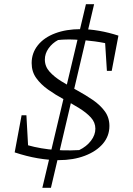

<svg xmlns="http://www.w3.org/2000/svg" viewBox="-20 -754 633 916"><path d="M260 10Q213 10 160 1Q107 -8 50 -27L81 -71Q203 -29 358 -38Q393 -55 414 -82.5Q435 -110 435 -140Q435 -170 413.5 -193.5Q392 -217 357 -238.5Q322 -260 283 -281Q244 -302 209.5 -326.5Q175 -351 153 -381.5Q131 -412 131 -453Q131 -501 160.5 -538Q190 -575 243 -595Q296 -615 365 -615Q407 -615 453 -607Q499 -599 545 -584L524 -538Q481 -550 432.5 -556.5Q384 -563 338 -565Q292 -567 257 -563Q229 -548 211.5 -523Q194 -498 194 -470Q194 -437 216.5 -412Q239 -387 274 -365.5Q309 -344 348.5 -322.5Q388 -301 423 -277Q458 -253 480 -223Q502 -193 502 -153Q502 -105 471 -68.5Q440 -32 385 -11Q330 10 260 10ZM116 -23 50 -27 83 -204H106ZM182 142 390 -734H429L223 142ZM490 -416 479 -589 545 -584 513 -416Z"/></svg>

Font: Piazzolla 8pt ExtraLight
Style: Italic
Weight: 250
Italic angle: -11.3°
Designer: Juan Pablo del Peral
Foundry: Huerta Tipografica
Version: Version 2.001